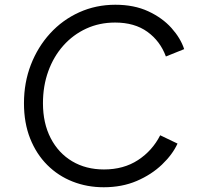

<svg xmlns="http://www.w3.org/2000/svg" viewBox="-20 -777 836 809"><path d="M81 -342Q81 -429 110 -504Q139 -579 191 -636Q243 -693 313.5 -725Q384 -757 466 -757Q545 -757 604.5 -729.5Q664 -702 702.5 -659Q741 -616 756 -570L679 -539Q655 -604 601 -643Q547 -682 465 -682Q399 -682 343.5 -656.5Q288 -631 247 -585Q206 -539 183.5 -477Q161 -415 161 -342Q161 -258 193.5 -195Q226 -132 284 -97.5Q342 -63 418 -63Q501 -63 561.5 -102.5Q622 -142 655 -207L728 -172Q707 -126 662.5 -83.5Q618 -41 556 -14.5Q494 12 417 12Q347 12 286 -12Q225 -36 179 -82Q133 -128 107 -193.5Q81 -259 81 -342Z"/></svg>

Font: Kosmopol Plus Jakarta Sans Italic It
Style: Regular
Weight: 400
Italic angle: -8.04999°
Designer: Gumpita Rahayu
Foundry: Tokotype
Version: Version 2.006